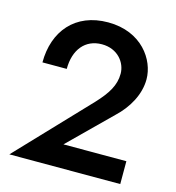

<svg xmlns="http://www.w3.org/2000/svg" viewBox="-106 -803 817 893"><g transform="rotate(15 302.0 -356.0)"><path d="M20 0H554V-110H251L449 -305C506 -358 546 -429 546 -502C546 -595 468 -712 306 -712C147 -712 58 -603 58 -453H175C175 -546 224 -606 304 -606C381 -606 423 -549 423 -496C423 -440 395 -396 344 -341Z"/></g></svg>

Font: Jost Medium
Style: Regular
Weight: 500
Version: Version 3.710